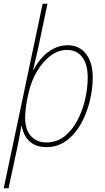

<svg xmlns="http://www.w3.org/2000/svg" viewBox="-46 -780 563 1031"><path d="M-26 231 183 -760H209L159 -522Q153 -495 146 -464.5Q139 -434 132 -406H135Q152 -440 179 -470Q206 -500 241 -518.5Q276 -537 318 -537Q380 -537 416 -490.5Q452 -444 452 -364Q452 -304 436.5 -239Q421 -174 390 -117.5Q359 -61 312 -25.5Q265 10 202 10Q160 10 132.5 -6.5Q105 -23 90 -49Q75 -75 71 -104H69Q64 -75 57.5 -42Q51 -9 45 21L0 231ZM203 -15Q258 -15 299.5 -47.5Q341 -80 369 -132.5Q397 -185 411 -246Q425 -307 425 -363Q425 -435 395.5 -473.5Q366 -512 314 -512Q268 -512 226.5 -481.5Q185 -451 153.5 -398.5Q122 -346 107 -280Q97 -239 93 -204Q89 -169 89 -148Q89 -83 120.5 -49Q152 -15 203 -15Z"/></svg>

Font: Noto Sans SemiCondensed Thin
Style: Italic
Weight: 100
Width: 4
Italic angle: -12°
Designer: Monotype Design Team
Foundry: Monotype Imaging Inc.
Version: Version 2.013; ttfautohint (v1.8.4.7-5d5b)